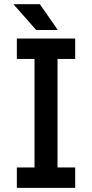

<svg xmlns="http://www.w3.org/2000/svg" viewBox="-20 -909 445 929"><path d="M61.5 -722.7H343.8V-624H258.3V-98.6H343.8V0H61.5V-98.6H147V-624H61.5ZM155.3 -763.7 44.9 -888.7H172.9L259.8 -763.7Z"/></svg>

Font: Giphurs Medium
Style: Regular
Weight: 500
Version: Version 0.920; ttfautohint (v1.8.4.7-5d5b)